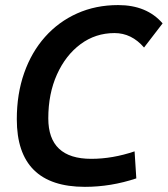

<svg xmlns="http://www.w3.org/2000/svg" viewBox="-20 -723 658 753"><path d="M313 9.8Q45.9 9.8 45.9 -255.4Q45.9 -354.5 74.7 -436.5Q103.5 -518.6 156.5 -578.1Q209.5 -637.7 282.5 -670.4Q355.5 -703.1 443.4 -703.1Q555.7 -703.1 617.7 -631.3L544.9 -536.6Q496.1 -593.3 429.2 -593.3Q354.5 -593.3 295.9 -549.8Q237.3 -506.3 203.4 -430.9Q169.4 -355.5 169.4 -258.8Q169.4 -100.1 337.9 -100.1Q421.4 -100.1 507.8 -129.4L514.6 -23.4Q415 9.8 313 9.8Z"/></svg>

Font: CaskaydiaCove NFP SemiBold
Style: Italic
Weight: 600
Italic angle: -10°
Designer: Aaron Bell
Foundry: Saja Typeworks
Version: Version 2111.001; VTT 6.35;Nerd Fonts 3.1.1